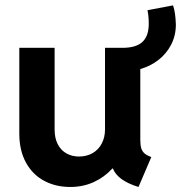

<svg xmlns="http://www.w3.org/2000/svg" viewBox="-20 -706 691 733"><path d="M53.7 -196.3V-523.4H188.5V-211.9Q188.5 -178.7 200.4 -155.5Q212.4 -132.3 233.6 -120.4Q254.9 -108.4 281.2 -108.4Q310.5 -108.4 333.3 -121.3Q356 -134.3 368.4 -158Q380.9 -181.6 380.9 -211.9V-523.4H447.3Q499.5 -523.4 523.7 -545.9Q547.9 -568.4 547.9 -615.2Q547.9 -645 543 -667L640.6 -685.5Q649.9 -659.7 651.4 -612.3Q651.4 -570.3 633.3 -535.4Q615.2 -500.5 584.5 -476.8Q553.7 -453.1 515.6 -442.4V-173.8Q515.6 -152.8 519 -140.9Q522.5 -128.9 531.2 -120.8Q540 -112.8 557.6 -106.4L508.8 7.8Q429.2 -16.6 411.1 -62.5H408.7Q378.4 -29.3 337.6 -10.7Q296.9 7.8 248 7.8Q192.4 7.8 148.2 -15.9Q104 -39.6 78.9 -85.7Q53.7 -131.8 53.7 -196.3Z"/></svg>

Font: Reddit Sans Vanilla
Style: Bold
Weight: 700
Designer: Stephen Hutchings
Foundry: Reddit
Version: Version 1.013